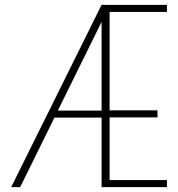

<svg xmlns="http://www.w3.org/2000/svg" viewBox="-20 -770 733 790"><path d="M431 -721V-316H628V-287H431V-29H667V0H398V-286H204L63 0H26L398 -750H667V-721ZM398 -680 218 -315H398Z"/></svg>

Font: Poiret One
Style: Regular
Weight: 400
Designer: Denis Masharov (denis.masharov@gmail.com), Cyreal (Charset Expansion)
Foundry: Denis Masharov
Version: Version 1.101